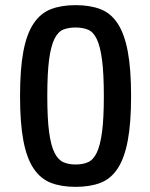

<svg xmlns="http://www.w3.org/2000/svg" viewBox="-20 -717 582 747"><path d="M58 -343Q58 -449 71 -517.5Q84 -586 111 -626Q138 -666 178.5 -681.5Q219 -697 274 -697Q330 -697 370.5 -681.5Q411 -666 437.5 -626Q464 -586 477 -517.5Q490 -449 490 -343Q490 -238 477 -169.5Q464 -101 437.5 -61Q411 -21 370.5 -5.5Q330 10 274 10Q219 10 178.5 -5.5Q138 -21 111 -61Q84 -101 71 -169.5Q58 -238 58 -343ZM164 -343Q164 -256 171 -203.5Q178 -151 192 -123Q206 -95 226.5 -86Q247 -77 274 -77Q302 -77 322.5 -86Q343 -95 356.5 -123Q370 -151 377 -203.5Q384 -256 384 -342Q384 -431 377 -484Q370 -537 356.5 -565Q343 -593 322.5 -601.5Q302 -610 274 -610Q247 -610 226.5 -602Q206 -594 192 -566Q178 -538 171 -485Q164 -432 164 -343Z"/></svg>

Font: Medium
Style: Regular
Weight: 500
Designer: Fernando Haro
Foundry: deFharo
Version: Version 1.787